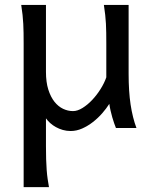

<svg xmlns="http://www.w3.org/2000/svg" viewBox="-20 -518 619 777"><path d="M449.2 0Q445.8 -8.3 441.9 -19.5Q438 -30.8 434.3 -43.5Q430.7 -56.2 427.5 -70.1Q424.3 -84 422.4 -97.7Q410.6 -79.1 393.8 -59.8Q377 -40.5 356.4 -24.4Q335.9 -8.3 312.7 2Q289.6 12.2 266.1 12.2Q249 12.2 233.9 7.8Q218.8 3.4 206.1 -3.7Q193.4 -10.7 183.1 -20Q172.9 -29.3 166 -39.1V73.2Q166 102.5 166.7 126.2Q167.5 149.9 168.9 169.9Q170.4 189.9 172.9 206.8Q175.3 223.6 178.2 239.3H75.7V-341.8Q75.7 -365.2 75.4 -384.3Q75.2 -403.3 74.2 -421.1Q73.2 -439 71.3 -457.5Q69.3 -476.1 65.9 -498H166V-227.1Q166 -185.5 175.5 -155.5Q185.1 -125.5 200.4 -106.2Q215.8 -86.9 235.4 -77.6Q254.9 -68.4 275.4 -68.4Q293.5 -68.4 314 -81.1Q334.5 -93.8 353.3 -113.8Q372.1 -133.8 387.2 -158Q402.3 -182.1 410.2 -205.1V-341.8Q410.2 -365.7 409.9 -385Q409.7 -404.3 408.7 -421.9Q407.7 -439.5 405.8 -457.5Q403.8 -475.6 400.4 -498H500.5V-219.7Q500.5 -148.4 508.5 -95Q516.6 -41.5 532.2 0Z"/></svg>

Font: Andika Am
Style: Regular
Weight: 400
Designer: Victor Gaultney, Annie Olsen, Julie Remington, Don Collingsworth, Eric Hays, Becca Hirsbrunner
Foundry: SIL International
Version: Version 5.000